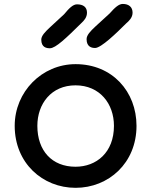

<svg xmlns="http://www.w3.org/2000/svg" viewBox="-20 -921 753 956"><path d="M53.2 -294.4C53.2 -108.9 191.9 14.2 356.4 14.2C520.5 14.2 659.7 -108.9 659.7 -294.4C659.7 -463.9 540 -601.6 356.4 -601.6C188.5 -601.6 53.2 -463.9 53.2 -294.4ZM166 -294.4C166 -404.3 235.4 -496.1 356 -496.1C477.1 -496.1 547.4 -404.3 547.4 -294.4C547.4 -161.6 460 -90.8 356 -90.8C238.8 -90.8 166 -170.4 166 -294.4ZM453.6 -682.1C483.4 -682.1 560.1 -756.3 607.9 -804.2C621.6 -815.9 640.1 -833 640.1 -857.9C640.1 -885.7 621.6 -901.4 591.3 -901.4C571.8 -901.4 552.2 -883.8 525.9 -854L455.6 -789.6C429.2 -765.1 411.1 -745.6 411.1 -726.1C411.1 -686.5 438 -682.1 453.6 -682.1ZM228.5 -680.7C256.8 -680.7 309.6 -731.4 385.7 -806.6C397.9 -817.9 413.1 -834 413.1 -857.9C413.1 -885.7 394.5 -899.4 363.3 -899.4C343.8 -899.4 324.2 -880.4 299.3 -850.1L229.5 -785.6C205.6 -763.2 185.5 -743.2 185.5 -723.6C185.5 -684.1 212.9 -680.7 228.5 -680.7Z"/></svg>

Font: Autour One
Style: Regular
Weight: 400
Designer: Eben Sorkin
Foundry: Eben Sorkin
Version: Version 1.002